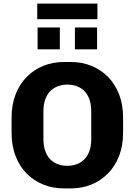

<svg xmlns="http://www.w3.org/2000/svg" viewBox="-20 -1040 750 1070"><path d="M335 10Q275 10 222.2 -11Q169.5 -32 129.5 -72Q89.5 -112 67 -169.8Q44.5 -227.5 44.5 -301V-383.5Q44.5 -457 67.2 -514.8Q90 -572.5 130 -612.5Q170 -652.5 222.5 -673.5Q275 -694.5 334.5 -694.5H375.5Q436 -694.5 488.5 -673.5Q541 -652.5 581 -612.5Q621 -572.5 643.5 -514.8Q666 -457 666 -383.5V-301Q666 -227.5 643.2 -169.8Q620.5 -112 580.5 -72Q540.5 -32 488 -11Q435.5 10 376 10ZM355 -116Q384 -116 408 -125Q432 -134 450.2 -152.2Q468.5 -170.5 478.5 -198.5Q488.5 -226.5 488.5 -265.5V-418.5Q488.5 -457.5 478.5 -485.8Q468.5 -514 450.2 -532.5Q432 -551 408 -559.8Q384 -568.5 355.5 -568.5Q327.5 -568.5 303 -559.5Q278.5 -550.5 260.2 -532.2Q242 -514 232 -486Q222 -458 222 -419V-266Q222 -227 232 -198.8Q242 -170.5 260.2 -152Q278.5 -133.5 302.8 -124.8Q327 -116 355 -116ZM187.5 -933V-1020H523V-933ZM189.5 -765V-887H313.5V-765ZM397.5 -765V-887H521V-765Z"/></svg>

Font: Chivo Medium
Style: Regular
Weight: 500
Designer: Hector Gatti
Foundry: Omnibus-Type
Version: Version 2.002